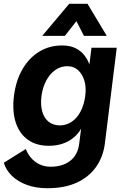

<svg xmlns="http://www.w3.org/2000/svg" viewBox="-26 -761 678 1018"><path d="M394 0 404 -79Q389 -52 364.5 -31.5Q340 -11 307 0.5Q274 12 232 12Q167 12 122 -20Q77 -52 57.5 -111.5Q38 -171 48 -253Q59 -337 94.5 -396.5Q130 -456 183.5 -488Q237 -520 303 -520Q345 -520 373.5 -506Q402 -492 420 -469.5Q438 -447 448 -419L459 -508H593L530 0Q521 71 483 124.5Q445 178 380.5 207.5Q316 237 225 237Q165 237 117 219.5Q69 202 37.5 171.5Q6 141 -6 102L111 29Q119 52 137 74Q155 96 182 109.5Q209 123 242 123Q306 123 346.5 91.5Q387 60 394 0ZM293 -96Q327 -97 355 -116Q383 -135 401.5 -170.5Q420 -206 426 -253Q432 -297 421.5 -332.5Q411 -368 388 -389Q365 -410 331 -410Q295 -410 266 -389Q237 -368 218.5 -332.5Q200 -297 194 -253Q188 -205 198 -169.5Q208 -134 232.5 -115Q257 -96 293 -96ZM198 -571 341 -741H438L540 -571H419L352 -702H421L318 -571Z"/></svg>

Font: Inclusive Sans
Style: Italic
Weight: 400
Italic angle: -7°
Designer: Olivia King
Foundry: Olivia King
Version: Version 2.004